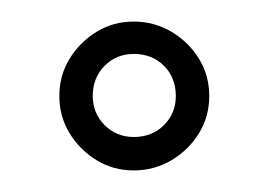

<svg xmlns="http://www.w3.org/2000/svg" viewBox="-20 -672 249 178"><path d="M104 -514Q85 -514 69.5 -523.5Q54 -533 44.5 -548.5Q35 -564 35 -583Q35 -602 44.5 -617.5Q54 -633 69.5 -642.5Q85 -652 104 -652Q123 -652 139 -642.5Q155 -633 164.5 -617.5Q174 -602 174 -583Q174 -564 164.5 -548.5Q155 -533 139 -523.5Q123 -514 104 -514ZM104 -545Q121 -545 132 -556Q143 -567 143 -583Q143 -600 132 -611Q121 -622 104 -622Q88 -622 77 -611Q66 -600 66 -583Q66 -567 77 -556Q88 -545 104 -545Z"/></svg>

Font: Stick No Bills ExtraLight ExtraLight
Style: Regular
Weight: 250
Version: Version 2.000